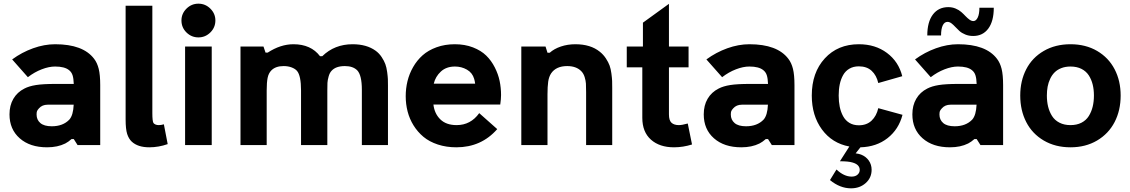

<svg xmlns="http://www.w3.org/2000/svg" viewBox="-20 -798 6214 1056"><path d="M497.6 -474.6Q514.6 -452.6 522.9 -419.4Q531.2 -386.2 531.2 -330.1V0H406.7L385.7 -33.2H373.5Q356 -17.6 338.9 -8.8Q296.9 12.2 238.8 12.2Q144.5 12.2 88.4 -37.4Q32.2 -86.9 32.2 -168.9Q32.2 -218.3 53.5 -254.6Q74.7 -291 114.3 -311Q139.6 -324.2 178 -330.3Q216.3 -336.4 285.6 -336.4H385.7Q384.8 -366.2 379.2 -383.8Q373.5 -401.4 359.9 -412.1Q335.4 -432.1 283.2 -432.1Q249 -432.1 209.2 -416.7Q169.4 -401.4 133.3 -373.5L46.9 -471.2Q100.1 -510.3 161.9 -532.5Q223.6 -554.7 283.2 -554.7Q437 -554.7 497.6 -474.6ZM361.3 -140.1Q382.8 -164.1 385.3 -222.2H242.2Q211.9 -222.2 194.3 -202.1Q186 -192.9 183.6 -186.8Q181.2 -180.7 181.2 -168Q181.2 -139.2 201.9 -121.3Q222.7 -103.5 264.6 -103.5Q326.2 -103.5 361.3 -140.1Z M801.3 12.2Q738.3 12.2 704.6 -19Q688 -34.7 679.4 -61.3Q670.9 -87.9 670.9 -141.1V-766.6H817.9V-175.8Q817.9 -130.9 824.2 -121.1Q834 -109.9 853.5 -109.9Q866.2 -109.9 881.3 -114.3L902.3 -5.4Q852.1 12.2 801.3 12.2Z M978 -685.5Q978 -723.1 1005.6 -750.5Q1033.2 -777.8 1071.3 -777.8Q1109.4 -777.8 1137 -750.5Q1164.6 -723.1 1164.6 -685.5Q1164.6 -647 1137 -619.6Q1109.4 -592.3 1071.3 -592.3Q1033.2 -592.3 1005.6 -619.4Q978 -646.5 978 -685.5ZM998 0V-542H1144.5V0Z M1302.7 0V-542H1429.2L1440.4 -508.8H1452.6Q1522.9 -554.7 1593.8 -554.7Q1690.4 -554.7 1740.2 -488.8H1752.4Q1819.8 -554.7 1919.4 -554.7Q1996.6 -554.7 2045.9 -519Q2065.4 -504.9 2079.1 -484.1Q2092.8 -463.4 2099.4 -445.3Q2106 -427.2 2109.4 -401.9Q2112.8 -376.5 2113.3 -363Q2113.8 -349.6 2113.8 -328.1V0H1970.2V-304.7Q1970.2 -384.3 1944.8 -411.1Q1921.4 -434.6 1877 -434.6Q1827.1 -434.6 1803.7 -408.7Q1793 -397.5 1787.4 -377.2Q1781.7 -356.9 1781 -342.3Q1780.3 -327.6 1780.3 -300.8V0H1635.7V-300.8Q1635.7 -381.3 1613.8 -407.7Q1604 -419.4 1584.5 -427Q1564.9 -434.6 1540 -434.6Q1496.1 -434.6 1472.7 -411.1Q1457 -395.5 1451.9 -369.6Q1446.8 -343.8 1446.8 -300.8V0Z M2735.8 -275.4Q2735.8 -253.9 2731.4 -223.1H2363.8Q2369.6 -172.9 2401.9 -141.4Q2434.1 -109.9 2491.2 -109.9Q2568.8 -109.9 2615.7 -175.8L2714.8 -87.9Q2627 12.2 2490.2 12.2Q2434.6 12.2 2387.9 -3.2Q2341.3 -18.6 2309.1 -45.4Q2276.9 -72.3 2254.6 -108.2Q2232.4 -144 2221.9 -184.6Q2211.4 -225.1 2211.4 -269Q2211.4 -311.5 2221.2 -351.8Q2231 -392.1 2252.2 -429.2Q2273.4 -466.3 2304.4 -493.9Q2335.4 -521.5 2381.1 -538.1Q2426.8 -554.7 2481.4 -554.7Q2536.6 -554.7 2581.3 -537.4Q2626 -520 2654.3 -492.2Q2682.6 -464.4 2701.4 -427.2Q2720.2 -390.1 2728 -352.5Q2735.8 -314.9 2735.8 -275.4ZM2482.4 -432.1Q2434.6 -432.1 2404.8 -404.5Q2375 -377 2365.7 -337.9H2593.3Q2591.3 -353 2587.9 -364.3Q2578.1 -397.9 2548.1 -415Q2518.1 -432.1 2482.4 -432.1Z M2847.2 0V-542H2980.5L2991.2 -507.8H3003.4Q3027.8 -529.8 3064.9 -542.2Q3102.1 -554.7 3144.5 -554.7Q3228.5 -554.7 3279.3 -513.2Q3298.8 -497.6 3312.5 -476.6Q3326.2 -455.6 3332.8 -437.5Q3339.4 -419.4 3342.8 -393.3Q3346.2 -367.2 3346.7 -352.8Q3347.2 -338.4 3347.2 -313.5V0H3203.6V-291Q3203.6 -322.8 3202.6 -338.4Q3201.7 -354 3195.6 -374Q3189.5 -394 3176.8 -406.7Q3149.4 -434.6 3099.6 -434.6Q3038.6 -434.6 3011.2 -394.5Q2999 -376 2995.1 -348.9Q2991.2 -321.8 2991.2 -278.8V0Z M3687 12.2Q3607.4 12.2 3560.1 -30Q3512.7 -72.3 3512.7 -149.9V-427.7H3427.2V-542H3516.1V-673.3L3659.2 -776.9V-542H3767.1V-427.7H3659.2V-168.9Q3659.2 -135.7 3673.3 -122.8Q3687.5 -109.9 3713.9 -109.9Q3731.4 -109.9 3762.7 -118.7L3786.1 -3.4Q3736.8 12.2 3687 12.2Z M4315.9 -474.6Q4333 -452.6 4341.3 -419.4Q4349.6 -386.2 4349.6 -330.1V0H4225.1L4204.1 -33.2H4191.9Q4174.3 -17.6 4157.2 -8.8Q4115.2 12.2 4057.1 12.2Q3962.9 12.2 3906.7 -37.4Q3850.6 -86.9 3850.6 -168.9Q3850.6 -218.3 3871.8 -254.6Q3893.1 -291 3932.6 -311Q3958 -324.2 3996.3 -330.3Q4034.7 -336.4 4104 -336.4H4204.1Q4203.1 -366.2 4197.5 -383.8Q4191.9 -401.4 4178.2 -412.1Q4153.8 -432.1 4101.6 -432.1Q4067.4 -432.1 4027.6 -416.7Q3987.8 -401.4 3951.7 -373.5L3865.2 -471.2Q3918.5 -510.3 3980.2 -532.5Q4042 -554.7 4101.6 -554.7Q4255.4 -554.7 4315.9 -474.6ZM4179.7 -140.1Q4201.2 -164.1 4203.6 -222.2H4060.5Q4030.3 -222.2 4012.7 -202.1Q4004.4 -192.9 4002 -186.8Q3999.5 -180.7 3999.5 -168Q3999.5 -139.2 4020.3 -121.3Q4041 -103.5 4083 -103.5Q4144.5 -103.5 4179.7 -140.1Z M4943.8 -166.5Q4922.9 -86.4 4861.6 -38.3Q4800.3 9.8 4712.4 12.2L4686 45.4Q4704.6 47.9 4715.8 52.2Q4742.2 62.5 4758.1 84.7Q4773.9 106.9 4773.9 135.7Q4773.9 179.7 4741.5 208.7Q4709 237.8 4660.6 237.8Q4600.1 237.8 4544.9 192.4L4580.6 134.3Q4622.1 173.3 4664.1 173.3Q4684.6 173.3 4696.5 162.6Q4708.5 151.9 4708.5 136.7Q4708.5 106.9 4668.5 95.7Q4646 88.9 4599.6 88.9L4651.4 7.8Q4556.6 -9.8 4500.7 -85.9Q4444.8 -162.1 4444.8 -272.5Q4444.8 -398.9 4516.4 -476.8Q4587.9 -554.7 4703.6 -554.7Q4794.4 -554.7 4858.4 -506.8Q4922.4 -459 4942.4 -378.9L4810.5 -341.3Q4800.8 -383.8 4774.2 -408.4Q4747.6 -433.1 4703.6 -433.1Q4673.8 -433.1 4651.9 -420.4Q4629.9 -407.7 4617.2 -385Q4604.5 -362.3 4598.6 -334.2Q4592.8 -306.2 4592.8 -272.5Q4592.8 -238.8 4598.6 -210.4Q4604.5 -182.1 4617.2 -158.7Q4629.9 -135.3 4651.9 -122.1Q4673.8 -108.9 4703.6 -108.9Q4746.6 -108.9 4773.7 -134.5Q4800.8 -160.2 4810.5 -203.1Z M5191.4 -677.7Q5174.3 -677.7 5165 -658.2Q5155.8 -638.7 5155.8 -603H5080.1Q5080.1 -677.2 5110.8 -718Q5141.6 -758.8 5195.8 -758.8Q5217.3 -758.8 5235.8 -751Q5254.4 -743.2 5267.1 -731.9Q5279.8 -720.7 5290.5 -709.2Q5301.3 -697.8 5312.3 -689.9Q5323.2 -682.1 5333.5 -682.1Q5348.1 -682.1 5357.4 -701.4Q5366.7 -720.7 5366.7 -755.4H5445.8Q5445.8 -681.2 5415.5 -640.6Q5385.3 -600.1 5332.5 -600.1Q5308.6 -600.1 5289.1 -608.2Q5269.5 -616.2 5257.1 -627.4Q5244.6 -638.7 5234.1 -650.1Q5223.6 -661.6 5212.9 -669.7Q5202.1 -677.7 5191.4 -677.7ZM5463.4 -474.6Q5480.5 -452.6 5488.8 -419.4Q5497.1 -386.2 5497.1 -330.1V0H5372.6L5351.6 -33.2H5339.4Q5321.8 -17.6 5304.7 -8.8Q5262.7 12.2 5204.6 12.2Q5110.4 12.2 5054.2 -37.4Q4998 -86.9 4998 -168.9Q4998 -218.3 5019.3 -254.6Q5040.5 -291 5080.1 -311Q5105.5 -324.2 5143.8 -330.3Q5182.1 -336.4 5251.5 -336.4H5351.6Q5350.6 -366.2 5345 -383.8Q5339.4 -401.4 5325.7 -412.1Q5301.3 -432.1 5249 -432.1Q5214.8 -432.1 5175 -416.7Q5135.3 -401.4 5099.1 -373.5L5012.7 -471.2Q5065.9 -510.3 5127.7 -532.5Q5189.5 -554.7 5249 -554.7Q5402.8 -554.7 5463.4 -474.6ZM5327.1 -140.1Q5348.6 -164.1 5351.1 -222.2H5208Q5177.7 -222.2 5160.2 -202.1Q5151.9 -192.9 5149.4 -186.8Q5147 -180.7 5147 -168Q5147 -139.2 5167.7 -121.3Q5188.5 -103.5 5230.5 -103.5Q5292 -103.5 5327.1 -140.1Z M5867.7 12.2Q5784.2 12.2 5720.7 -25.1Q5657.2 -62.5 5624.3 -126.7Q5591.3 -190.9 5591.3 -272.5Q5591.3 -353.5 5624.3 -417.2Q5657.2 -481 5720.7 -517.8Q5784.2 -554.7 5867.7 -554.7Q5951.2 -554.7 6014.2 -517.8Q6077.1 -481 6110.4 -417.2Q6143.6 -353.5 6143.6 -272.5Q6143.6 -190.9 6110.4 -126.7Q6077.1 -62.5 6013.9 -25.1Q5950.7 12.2 5867.7 12.2ZM5867.7 -432.1Q5839.4 -432.1 5817.1 -423.3Q5794.9 -414.6 5780.3 -399.9Q5765.6 -385.3 5755.9 -364.5Q5746.1 -343.8 5741.9 -321Q5737.8 -298.3 5737.8 -272.5Q5737.8 -239.7 5744.6 -211.7Q5751.5 -183.6 5766.1 -160.2Q5780.8 -136.7 5806.9 -123.3Q5833 -109.9 5867.7 -109.9Q5902.3 -109.9 5928 -123Q5953.6 -136.2 5968.3 -159.7Q5982.9 -183.1 5989.7 -211.2Q5996.6 -239.3 5996.6 -272.5Q5996.6 -305.7 5989.7 -333.3Q5982.9 -360.8 5968.3 -383.5Q5953.6 -406.2 5928 -419.2Q5902.3 -432.1 5867.7 -432.1Z"/></svg>

Font: Acari Sans Neue Black
Style: Regular
Weight: 900
Designer: Alfredo Marco Pradil
Foundry: Alfredo Marco Pradil
Version: Version 1.045;June 16, 2019;FontCreator 11.5.0.2425 64-bit; 